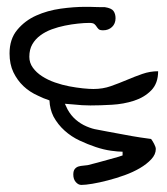

<svg xmlns="http://www.w3.org/2000/svg" viewBox="-20 -306 486 559"><path d="M7.8 -150.4Q7.8 -192.4 30.3 -219.2Q52.7 -246.1 85.4 -260.7Q118.2 -275.4 156.7 -280.8Q195.3 -286.1 228.5 -286.1H240.2Q247.1 -286.1 256.3 -285.6Q265.6 -285.2 273.4 -285.2H285.2Q304.7 -282.2 310.5 -273.9Q316.4 -265.6 316.4 -252.9Q316.4 -237.3 306.2 -227.5Q295.9 -217.8 280.3 -217.8Q270.5 -217.8 267.1 -221.2Q263.7 -224.6 261.2 -228.5Q258.8 -232.4 254.9 -235.8Q251 -239.3 240.2 -239.3Q225.6 -239.3 207 -237.3Q188.5 -235.4 168.9 -231.4Q149.4 -227.5 130.9 -220.7Q112.3 -213.9 97.7 -203.1Q83 -192.4 74.2 -177.2Q65.4 -162.1 65.4 -140.6Q65.4 -123 75.7 -108.9Q85.9 -94.7 102.5 -84Q119.1 -73.2 140.1 -65.9Q161.1 -58.6 181.6 -54.7Q202.1 -50.8 221.2 -48.8Q240.2 -46.9 252 -46.9Q279.3 -46.9 302.7 -55.2Q326.2 -63.5 349.1 -73.2Q372.1 -83 394.5 -90.8Q417 -98.6 440.4 -98.6Q440.4 -63.5 420.4 -43Q400.4 -22.5 370.1 -12.7Q339.8 -2.9 305.7 -1Q271.5 1 243.2 1Q219.7 1 192.4 -2L168.9 -3.9Q172.9 3.9 176.8 12.7Q186.5 30.3 200.7 42.5Q214.8 54.7 231.9 62Q249 69.3 262.7 71.3Q270.5 73.2 293 77.1Q315.4 81.1 340.8 85.9Q366.2 90.8 388.7 94.2Q411.1 97.7 419.9 98.6Q423.8 103.5 428.7 112.8Q433.6 122.1 433.6 127.9Q433.6 143.6 420.4 157.7Q407.2 171.9 387.2 183.6Q367.2 195.3 342.8 204.1Q318.4 212.9 293.9 219.2Q269.5 225.6 249 229Q228.5 232.4 216.8 232.4Q208 232.4 200.7 224.1Q193.4 215.8 193.4 202.1Q193.4 191.4 197.8 186Q202.1 180.7 208.5 178.7Q214.8 176.8 222.2 176.3Q229.5 175.8 235.4 174.8Q246.1 171.9 263.7 167.5Q281.2 163.1 297.4 158.2Q313.5 153.3 325.2 150.4L336.9 146.5V135.7Q324.2 135.7 303.2 132.8Q282.2 129.9 258.8 122.1Q235.4 114.3 211.4 103Q187.5 91.8 168 74.2Q148.4 56.6 135.7 33.2Q125 11.7 124 -13.7Q106.4 -19.5 90.8 -27.3Q66.4 -38.1 48.3 -55.2Q30.3 -72.3 19 -95.7Q7.8 -119.1 7.8 -150.4Z"/></svg>

Font: Swanky and Moo Moo
Style: Regular
Weight: 400
Designer: Kimberly Geswein
Foundry: Kimberly Geswein
Version: Version 1.002 2001